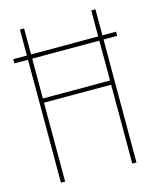

<svg xmlns="http://www.w3.org/2000/svg" viewBox="-110 -807 721 884"><g transform="rotate(-15 250.0 -365.0)"><path d="M5 -586V-606H495V-586ZM70 0V-730H90V-396H410V-730H430V0H410V-376H90V0Z"/></g></svg>

Font: M PLUS 1 Code Thin
Style: Regular
Weight: 250
Designer: Coji Morishita
Foundry: UNDERFOREST DESIGN
Version: Version 1.002